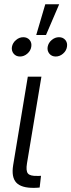

<svg xmlns="http://www.w3.org/2000/svg" viewBox="-20 -883 336 903"><path d="M141.1 0.5Q80.6 1.5 56.6 -24.2Q32.7 -49.8 42 -106.9L110.8 -522.5H174.8L106.9 -114.7Q101.1 -79.6 111.3 -67.1Q121.6 -54.7 154.3 -55.7Q159.2 -55.7 164.1 -55.7Q168.9 -55.7 172.9 -56.2L166.5 -1Q161.1 -0.5 154.5 0Q147.9 0.5 141.1 0.5ZM242.2 -617.2Q223.1 -617.2 212.2 -630.6Q201.2 -644 204.1 -662.6Q207.5 -681.6 223.1 -694.8Q238.8 -708 257.3 -708Q276.4 -708 287.4 -694.8Q298.3 -681.6 294.9 -662.6Q292 -644 276.4 -630.6Q260.7 -617.2 242.2 -617.2ZM74.2 -617.2Q55.2 -617.2 44.2 -630.6Q33.2 -644 36.1 -662.6Q39.6 -681.6 55.2 -694.8Q70.8 -708 89.4 -708Q108.4 -708 119.4 -694.8Q130.4 -681.6 127 -662.6Q124 -644 108.4 -630.6Q92.8 -617.2 74.2 -617.2ZM150.4 -718.3 192.9 -862.8H258.3L196.3 -718.3Z"/></svg>

Font: Inter 28pt Light
Style: Italic
Weight: 300
Italic angle: -9.3988°
Designer: Rasmus Andersson
Foundry: rsms
Version: Version 4.001;git-66647c0bb